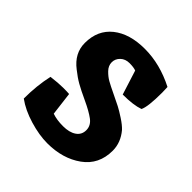

<svg xmlns="http://www.w3.org/2000/svg" viewBox="-150 -630 752 752"><g transform="rotate(45 226.0 -254.0)"><path d="M399 -477 400 -446Q400 -368 388 -344Q355 -332 296 -332L264 -433Q251 -438 228 -438Q205 -438 190.5 -424Q176 -410 176 -391Q176 -372 191 -356.5Q206 -341 222 -332Q238 -323 268.5 -308.5Q299 -294 314.5 -286Q330 -278 354.5 -262Q379 -246 392 -232Q424 -194 424 -149Q424 -72 365.5 -30Q307 12 222 12Q177 12 123.5 -4Q70 -20 33 -47Q33 -119 47 -181Q87 -186 112 -186Q137 -186 146 -185L158 -88Q183 -79 218 -79Q253 -79 273.5 -93Q294 -107 294 -132.5Q294 -158 271 -175Q248 -192 208 -210.5Q168 -229 146 -241.5Q124 -254 99 -274Q48 -313 48 -370Q48 -441 97.5 -480.5Q147 -520 231 -520Q315 -520 399 -477Z"/></g></svg>

Font: Inika
Style: Bold
Weight: 700
Version: Version 1.001